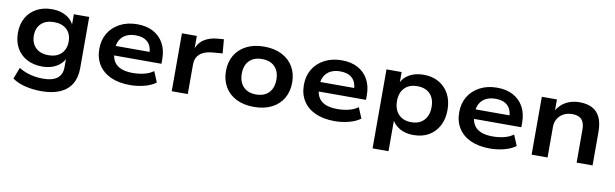

<svg xmlns="http://www.w3.org/2000/svg" viewBox="-45 -965 5167 1613"><g transform="rotate(10 2538.5 -158.0)"><path d="M328 190Q255 190 189.5 174Q124 158 80 126L117 29Q146 47 180 59.5Q214 72 250.5 78Q287 84 324 84Q405 84 445.5 52Q486 20 486 -44V-122H491Q471 -74 420 -44.5Q369 -15 301 -15Q225 -15 168.5 -45Q112 -75 81 -130Q50 -185 50 -260Q50 -333 81 -388Q112 -443 168 -473.5Q224 -504 300 -504Q370 -504 421 -474.5Q472 -445 491 -395H486V-494H617V-57Q617 23 584 78Q551 133 486.5 161.5Q422 190 328 190ZM335 -118Q404 -118 443.5 -156.5Q483 -195 483 -260Q483 -325 443.5 -362.5Q404 -400 335 -400Q265 -400 225.5 -362.5Q186 -325 186 -260Q186 -195 225.5 -156.5Q265 -118 335 -118Z M1053 10Q957 10 888.5 -21Q820 -52 783.5 -109.5Q747 -167 747 -245Q747 -322 781.5 -379.5Q816 -437 879.5 -470.5Q943 -504 1027 -504Q1106 -504 1163 -473.5Q1220 -443 1251.5 -386.5Q1283 -330 1283 -251V-212H855V-293H1188L1169 -275Q1168 -342 1132 -376Q1096 -410 1030 -410Q982 -410 947.5 -392.5Q913 -375 894.5 -341.5Q876 -308 876 -261V-250Q876 -198 895.5 -163.5Q915 -129 955.5 -111.5Q996 -94 1059 -94Q1108 -94 1154 -105Q1200 -116 1234 -141L1272 -50Q1234 -21 1174.5 -5.5Q1115 10 1053 10Z M1408 0V-494H1535V-372H1529Q1547 -432 1594.5 -464.5Q1642 -497 1714 -502L1764 -506L1774 -387L1688 -380Q1617 -374 1581 -341Q1545 -308 1545 -254V0Z M2110 10Q2022 10 1958.5 -22Q1895 -54 1861 -112.5Q1827 -171 1827 -247Q1827 -324 1861 -381.5Q1895 -439 1958.5 -471.5Q2022 -504 2109 -504Q2197 -504 2260.5 -471.5Q2324 -439 2358 -381.5Q2392 -324 2392 -247Q2392 -171 2358 -112.5Q2324 -54 2260.5 -22Q2197 10 2110 10ZM2109 -96Q2179 -96 2218 -136.5Q2257 -177 2257 -248Q2257 -319 2218 -358.5Q2179 -398 2109 -398Q2040 -398 2001 -358.5Q1962 -319 1962 -248Q1962 -177 2001 -136.5Q2040 -96 2109 -96Z M2798 10Q2702 10 2633.5 -21Q2565 -52 2528.5 -109.5Q2492 -167 2492 -245Q2492 -322 2526.5 -379.5Q2561 -437 2624.5 -470.5Q2688 -504 2772 -504Q2851 -504 2908 -473.5Q2965 -443 2996.5 -386.5Q3028 -330 3028 -251V-212H2600V-293H2933L2914 -275Q2913 -342 2877 -376Q2841 -410 2775 -410Q2727 -410 2692.5 -392.5Q2658 -375 2639.5 -341.5Q2621 -308 2621 -261V-250Q2621 -198 2640.5 -163.5Q2660 -129 2700.5 -111.5Q2741 -94 2804 -94Q2853 -94 2899 -105Q2945 -116 2979 -141L3017 -50Q2979 -21 2919.5 -5.5Q2860 10 2798 10Z M3153 180V-494H3282V-394H3276Q3296 -446 3348 -475Q3400 -504 3469 -504Q3545 -504 3600.5 -471.5Q3656 -439 3686.5 -382Q3717 -325 3717 -247Q3717 -171 3687 -113Q3657 -55 3602 -22.5Q3547 10 3470 10Q3401 10 3351.5 -19Q3302 -48 3281 -95H3289V180ZM3434 -93Q3503 -93 3542 -134.5Q3581 -176 3581 -248Q3581 -320 3542 -360Q3503 -400 3434 -400Q3365 -400 3325.5 -360Q3286 -320 3286 -248Q3286 -176 3325.5 -134.5Q3365 -93 3434 -93Z M4123 10Q4027 10 3958.5 -21Q3890 -52 3853.5 -109.5Q3817 -167 3817 -245Q3817 -322 3851.5 -379.5Q3886 -437 3949.5 -470.5Q4013 -504 4097 -504Q4176 -504 4233 -473.5Q4290 -443 4321.5 -386.5Q4353 -330 4353 -251V-212H3925V-293H4258L4239 -275Q4238 -342 4202 -376Q4166 -410 4100 -410Q4052 -410 4017.5 -392.5Q3983 -375 3964.5 -341.5Q3946 -308 3946 -261V-250Q3946 -198 3965.5 -163.5Q3985 -129 4025.5 -111.5Q4066 -94 4129 -94Q4178 -94 4224 -105Q4270 -116 4304 -141L4342 -50Q4304 -21 4244.5 -5.5Q4185 10 4123 10Z M4478 0V-494H4607V-392H4602Q4629 -445 4680.5 -474.5Q4732 -504 4799 -504Q4863 -504 4907.5 -481Q4952 -458 4975 -409.5Q4998 -361 4998 -284V0H4862V-279Q4862 -320 4850.5 -345.5Q4839 -371 4815.5 -383Q4792 -395 4756 -395Q4714 -395 4681.5 -377.5Q4649 -360 4631.5 -329.5Q4614 -299 4614 -261V0Z"/></g></svg>

Font: Nunito Sans 10pt SemiExpanded
Style: Bold
Weight: 700
Width: 6
Designer: Vernon Adams
Foundry: Vernon Adams
Version: Version 3.101;gftools[0.9.27]